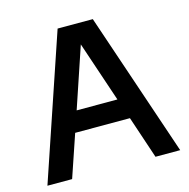

<svg xmlns="http://www.w3.org/2000/svg" viewBox="-104 -800 886 901"><g transform="rotate(-15 339.5 -350.0)"><path d="M17 0H137L207 -206H473L542 0H662L425 -700H254ZM241 -306 340 -600 439 -306Z"/></g></svg>

Font: Uncut Sans Semibold
Style: Regular
Weight: 600
Designer: Kasper Nordkvist
Foundry: UNCUT.wtf
Version: Version 1.304;Glyphs 3.2 (3246)